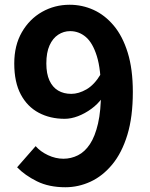

<svg xmlns="http://www.w3.org/2000/svg" viewBox="-20 -774 630 808"><path d="M255 14Q186 14 135.5 -11Q85 -36 52 -70L130 -159Q150 -136 182 -121Q214 -106 247 -106Q279 -106 308 -120.5Q337 -135 358.5 -167.5Q380 -200 392.5 -254Q405 -308 405 -387Q405 -482 387.5 -538Q370 -594 341 -618.5Q312 -643 275 -643Q248 -643 225 -628Q202 -613 188.5 -583Q175 -553 175 -507Q175 -464 188 -435.5Q201 -407 224.5 -393Q248 -379 280 -379Q311 -379 344 -398Q377 -417 404 -462L411 -363Q392 -336 364.5 -316Q337 -296 308 -285Q279 -274 252 -274Q191 -274 143 -299.5Q95 -325 67.5 -376.5Q40 -428 40 -507Q40 -583 72 -638.5Q104 -694 157 -724Q210 -754 273 -754Q326 -754 373.5 -732.5Q421 -711 458.5 -666.5Q496 -622 517.5 -552.5Q539 -483 539 -387Q539 -282 516 -206.5Q493 -131 452.5 -82Q412 -33 361 -9.5Q310 14 255 14Z"/></svg>

Font: Noto Sans SC
Style: Bold
Weight: 700
Designer: Ryoko NISHIZUKA  (kana, bopomofo & ideographs); Paul D. Hunt (Latin, Greek & Cyrillic); Sandoll Communications , Soo-you
Foundry: Adobe
Version: Version 2.004-H2;hotconv 1.0.118;makeotfexe 2.5.65603